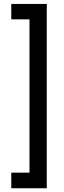

<svg xmlns="http://www.w3.org/2000/svg" viewBox="-20 -832 331 998"><path d="M223.1 146.5H38.6V65.4H133.3V-731.4H38.6V-811.5H223.1Z"/></svg>

Font: Reddit Sans Condensed SemiBold
Style: Regular
Weight: 600
Designer: Stephen Hutchings
Foundry: Reddit
Version: Version 1.014